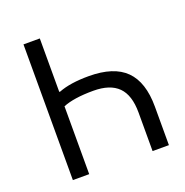

<svg xmlns="http://www.w3.org/2000/svg" viewBox="-126 -813 896 928"><g transform="rotate(-20 322.5 -349.0)"><path d="M93 0V-698H177V-423H182Q241 -446 336 -446Q465 -446 526 -385Q587 -324 587 -198V0H503V-198Q503 -288 461 -330Q419 -372 333 -372Q233 -372 177 -349V0Z"/></g></svg>

Font: Aneliza
Style: Regular
Weight: 400
Designer: Mike Abbink, Paul van der Laan, Pieter van Rosmalen
Foundry: Bold Monday
Version: Version 3.0